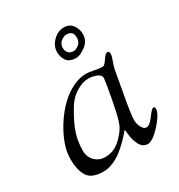

<svg xmlns="http://www.w3.org/2000/svg" viewBox="-163 -777 844 903"><g transform="rotate(-30 259.0 -325.5)"><path d="M229 -580Q229 -614 255.5 -640Q282 -666 313 -666Q345 -666 361 -643.5Q377 -621 377 -595Q377 -557 346 -534.5Q315 -512 296 -512Q258 -512 243.5 -533Q229 -554 229 -580ZM262 -584Q262 -567 272 -556.5Q282 -546 299 -546Q312 -546 328 -558Q344 -570 344 -595Q344 -631 308 -631Q293 -631 277.5 -618Q262 -605 262 -584ZM32 -114Q32 -187 88 -277Q148 -371 223 -407Q260 -425 296 -425Q311 -425 337.5 -419.5Q364 -414 381 -414Q391 -414 407 -438.5Q423 -463 433 -463Q444 -463 444 -448Q444 -439 435.5 -415Q427 -391 424 -379Q423 -375 401 -251Q383 -152 383 -123Q383 -102 393 -83Q403 -64 417 -64Q435 -64 458.5 -96.5Q482 -129 490 -129Q499 -129 499 -118Q499 -100 481 -75Q460 -44 431.5 -18.5Q403 7 384 7Q356 7 342 -21Q328 -49 325.5 -77Q323 -105 322 -105Q321 -105 310.5 -92.5Q300 -80 282.5 -62.5Q265 -45 243.5 -27.5Q222 -10 194 2.5Q166 15 139 15Q75 15 53.5 -19.5Q32 -54 32 -114ZM102 -120Q102 -84 124.5 -62Q147 -40 180 -40Q226 -40 260.5 -71.5Q295 -103 308 -130Q319 -151 331.5 -210Q344 -269 351.5 -315Q359 -361 359 -365Q359 -383 337 -391.5Q315 -400 293 -400Q261 -400 226 -378Q191 -356 169 -319Q117 -233 107 -174Q102 -144 102 -120Z"/></g></svg>

Font: OFL Sorts Mill Goudy TT
Style: Italic
Weight: 500
Italic angle: -6°
Version: Version 003.000